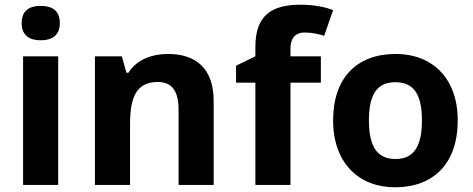

<svg xmlns="http://www.w3.org/2000/svg" viewBox="-20 -785 2008 815"><path d="M153 -760C108 -760 72 -743 72 -687C72 -632 108 -614 153 -614C197 -614 234 -632 234 -687C234 -743 197 -760 153 -760ZM227 -546H78V0H227Z M693 -556C625 -556 560 -532 525 -476H517L497 -546H383V0H532V-257C532 -373 559 -437 650 -437C711 -437 738 -397 738 -319V0H887V-356C887 -496 810 -556 693 -556Z M1342 -434V-546H1213V-580C1213 -619 1231 -647 1273 -647C1307 -647 1333 -640 1356 -633L1394 -742C1364 -754 1315 -765 1257 -765C1139 -765 1064 -725 1064 -586V-546L982 -506V-434H1064V0H1213V-434Z M1923 -274C1923 -455 1813 -556 1660 -556C1495 -556 1394 -455 1394 -274C1394 -92 1504 10 1657 10C1821 10 1923 -92 1923 -274ZM1546 -274C1546 -382 1579 -436 1658 -436C1738 -436 1771 -382 1771 -274C1771 -166 1738 -110 1659 -110C1579 -110 1546 -166 1546 -274Z"/></svg>

Font: Noto Sans Malayalam
Style: Bold
Weight: 700
Designer: Jelle Bosma - Monotype Design Team
Foundry: Monotype Imaging Inc.
Version: Version 2.104